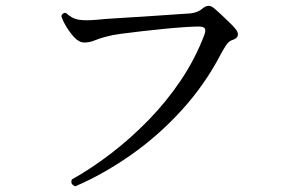

<svg xmlns="http://www.w3.org/2000/svg" viewBox="-20 -666 1040 673"><path d="M244 -13Q225 -20 232 -37Q300 -75 368.5 -127.5Q437 -180 500 -244.5Q563 -309 613.5 -384Q664 -459 696 -543Q702 -559 698 -566Q694 -573 676 -573Q661 -573 629 -571Q597 -569 557 -565Q517 -561 477 -556.5Q437 -552 404 -547.5Q371 -543 354 -538Q330 -532 312 -524.5Q294 -517 276 -517Q257 -517 240 -535.5Q223 -554 211 -575Q205 -585 201 -594Q197 -603 195 -610Q197 -616 202 -619Q207 -622 212 -620Q232 -601 255.5 -597Q279 -593 323 -597Q340 -599 372 -601Q404 -603 443 -605.5Q482 -608 521.5 -610.5Q561 -613 594 -615.5Q627 -618 647 -619Q673 -622 687 -634Q700 -645 709.5 -645.5Q719 -646 728 -639Q737 -632 752.5 -617.5Q768 -603 783.5 -588Q799 -573 806 -564Q816 -552 813.5 -541.5Q811 -531 795 -526Q782 -522 772.5 -507.5Q763 -493 755 -478Q699 -370 617 -280Q535 -190 438.5 -122.5Q342 -55 244 -13Z"/></svg>

Font: Zen Old Mincho
Style: Regular
Weight: 400
Designer: Yoshimichi Ohira
Foundry: Positype
Version: Version 1.001